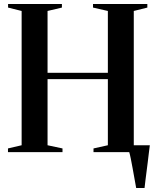

<svg xmlns="http://www.w3.org/2000/svg" viewBox="-20 -763 780 963"><path d="M663 180Q659 158.5 654.5 132.8Q650 107 645.2 81Q640.5 55 636 32.8Q631.5 10.5 627.5 -2.5L604.5 -34.5H731.5Q729 -14.5 726.2 7.5Q723.5 29.5 720.8 52.5Q718 75.5 715 98Q712 120.5 709.5 141.2Q707 162 705 180ZM88.5 -34.5V-708L20.5 -725V-743H290.5V-725L218.5 -708V-398H521V-708L446.5 -725V-743H719V-725L651 -708V-34.5L720 -18.5V0H449V-18.5L521 -34.5V-366H218.5V-34.5L293.5 -18.5V0H20V-18.5Z"/></svg>

Font: Merriweather 144pt SemiBold
Style: Regular
Weight: 600
Version: Version 2.100